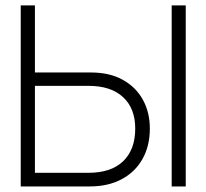

<svg xmlns="http://www.w3.org/2000/svg" viewBox="-20 -670 742 690"><path d="M597 -650.5V0H647.5V-650.5ZM298 -49H105.5V-361.5H298Q378.5 -361.5 422.2 -321Q466 -280.5 466 -208Q466 -132.5 422.8 -90.8Q379.5 -49 298 -49ZM307.5 -409.5H105.5V-650.5H54.5V0H302.5Q368.5 0 417 -25.8Q465.5 -51.5 492 -98.5Q518.5 -145.5 518.5 -208Q518.5 -266 493.5 -311.5Q468.5 -357 421.2 -383.2Q374 -409.5 307.5 -409.5Z"/></svg>

Font: Overused Grotesk Light
Style: Regular
Weight: 300
Designer: RandomMaerks
Version: Version 0.005